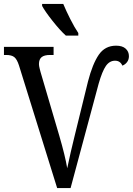

<svg xmlns="http://www.w3.org/2000/svg" viewBox="-20 -951 672 971"><path d="M76 -620Q66 -651 52.5 -662Q39 -673 11 -673H0V-714H251V-673H233Q204 -673 190.5 -662Q177 -651 177 -627Q177 -618 180.5 -604.5Q184 -591 185 -587L280 -264Q309 -165 320 -100Q337 -182 357 -262L425 -539Q448 -628 479.5 -674Q511 -720 567 -720Q599 -720 615.5 -705Q632 -690 632 -667Q632 -650 623 -637.5Q614 -625 599 -619Q588 -644 562 -644Q534 -644 515.5 -617.5Q497 -591 479 -528L337 0H269ZM376 -784V-771H329H313Q284 -797 246 -845Q208 -893 193 -921V-931H282H300Q314 -897 335.5 -854.5Q357 -812 376 -784Z"/></svg>

Font: Noto Serif Narrow
Style: Regular
Weight: 400
Width: 4
Designer: Monotype Design Team
Foundry: Monotype Imaging Inc.
Version: Version 1.001